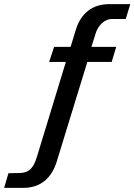

<svg xmlns="http://www.w3.org/2000/svg" viewBox="-143 -743 651 930"><path d="M420 -516H300L320 -580C332 -621 365 -651 398 -651H466L488 -723H386C306 -723 249 -680 224 -598L199 -516H119L95 -443H176L36 16C19 73 -4 94 -47 95L-102 96L-123 167H-30C52 167 107 121 132 39L280 -443H398Z"/></svg>

Font: United Sans Medium
Style: Italic
Weight: 500
Italic angle: -8°
Designer: Pablo Impallari, Rodrigo Fuenzalida (Modified by Dan O. Williams)
Version: Version 1.000;PS 001.000;hotconv 1.0.88;makeotf.lib2.5.64775